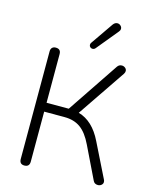

<svg xmlns="http://www.w3.org/2000/svg" viewBox="-137 -1032 899 1128"><g transform="rotate(15 313.0 -468.5)"><path d="M92 -26V-680Q92 -695 100 -703Q108 -711 122 -711Q153 -711 153 -680V-384H288L497 -695Q507 -710 524 -710Q536 -710 545 -702.5Q554 -695 554 -684Q554 -675 548 -666L351 -376Q440 -351 493 -242L595 -36Q599 -29 599 -21Q599 -10 590 -2.5Q581 5 569 5Q547 5 539 -14L445 -208Q414 -273 374.5 -301.5Q335 -330 277 -330H153V-26Q153 6 122 6Q92 6 92 -26ZM331 -760Q323 -760 317 -765.5Q311 -771 311 -779Q311 -787 315 -792L409 -928Q420 -943 435 -943Q446 -943 454.5 -935Q463 -927 463 -917Q463 -907 456 -899L349 -769Q342 -760 331 -760Z"/></g></svg>

Font: SN Pro Light
Style: Regular
Weight: 300
Designer: Tobias Whetton
Foundry: Supernotes
Version: Version 1.002